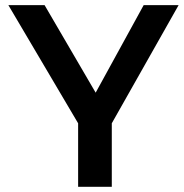

<svg xmlns="http://www.w3.org/2000/svg" viewBox="-20 -718 707 738"><path d="M12.2 -698.2H151.4L347.7 -361.8L532.2 -698.2H666.5L409.7 -244.1V0H280.3V-244.1Z"/></svg>

Font: Voltera
Style: Bold
Weight: 700
Designer: Bernd Montag
Version: Version 1.301